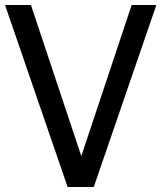

<svg xmlns="http://www.w3.org/2000/svg" viewBox="-24 -747 644 767"><path d="M502 -727.1 300.8 -123.5 99.6 -727.1H-3.9L246.1 0H350.6L600.6 -727.1Z"/></svg>

Font: SG Kara Light
Style: Regular
Weight: 400
Designer: Damoon Khanjanzadeh
Version: Version 1.000